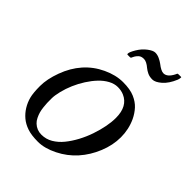

<svg xmlns="http://www.w3.org/2000/svg" viewBox="-176 -669 770 770"><g transform="rotate(45 209.5 -284.0)"><path d="M198.5 -490.5 192.9 -490H181.9Q179 -490 179 -494.1Q179 -503.2 191.9 -524.8Q204.8 -546.4 223.5 -560.7Q242.2 -575 254.5 -575Q266.8 -575 278.8 -569.3Q290.8 -563.7 299.6 -557.1Q322.5 -539.1 335.9 -539.1Q357.2 -539.1 373 -570.1Q373.8 -571.8 374.8 -574Q375.7 -576.2 376 -576.8Q376.2 -577.4 377.2 -578.1Q378.9 -579.1 384 -579.1H397Q397.9 -579.1 397.9 -576.3Q397.9 -573.5 396.9 -569.1Q395.8 -564.7 394.8 -562Q380.1 -526.6 359 -508.3Q337.9 -490 321.9 -490Q305.9 -490 294.4 -495.5Q283 -501 275.4 -507.3Q254.9 -524.9 240.1 -524.9Q225.3 -524.9 217.5 -517.7Q209.7 -510.5 206.1 -503.8Q202.4 -497.1 201.7 -495.1Q200.9 -493.2 200.7 -492.8Q200.4 -492.4 199.8 -491.5Q199.2 -490.5 198.5 -490.5ZM378.4 -322.3Q397 -282.5 397 -237.3Q397 -192.1 378.5 -147Q360.1 -101.8 329.2 -67Q298.3 -32.2 255 -10.6Q211.7 11 174.3 11Q137 11 113.4 2.9Q89.8 -5.1 73.1 -19.3Q56.4 -33.4 44.8 -52.4Q33.2 -71.3 27.6 -92.9Q22 -114.5 22 -153.4Q22 -192.4 39.7 -240.7Q57.4 -289.1 88.3 -324.1Q119.1 -359.1 162.7 -379.5Q206.3 -399.9 246.7 -399.9Q287.1 -399.9 312 -389Q336.9 -378.2 352.4 -361.2Q367.9 -344.2 378.4 -322.3ZM119.1 -36.6Q137.7 -19 163.8 -19Q189.9 -19 211.8 -32Q233.6 -44.9 251 -66.2Q268.3 -87.4 283 -114.7Q297.6 -142.1 307.4 -170.9Q327.9 -231.4 327.9 -278.1Q327.9 -344.2 280.5 -364.5Q265.1 -371.1 245.8 -371.1Q226.6 -371.1 207 -360.5Q187.5 -349.9 170.7 -332.2Q153.8 -314.5 138.8 -291.1Q123.8 -267.8 113.2 -243Q102.5 -218.3 96.3 -192.9Q90.1 -167.5 90.1 -150.8Q90.1 -134 90.3 -125.2Q90.6 -116.5 92.2 -102.3Q93.8 -88.1 96.7 -77.9Q99.6 -67.6 105.3 -55.8Q111.1 -43.9 119.1 -36.6Z"/></g></svg>

Font: Fanwood Text
Style: Italic
Weight: 400
Italic angle: -9°
Version: Version 1.101